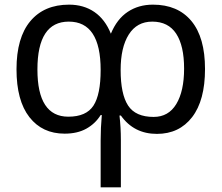

<svg xmlns="http://www.w3.org/2000/svg" viewBox="-20 -566 953 826"><path d="M862 -269Q862 -134 806.5 -62Q751 10 655 10Q556 10 500 -69H494Q500 -18 500 36V240H413V39Q413 -16 418 -71H413Q390 -34 351.5 -12.5Q313 9 258 9Q162 9 106.5 -62Q51 -133 51 -268Q51 -404 110.5 -475Q170 -546 277 -546Q340 -546 386 -514.5Q432 -483 457 -421Q483 -484 529.5 -515Q576 -546 638 -546Q745 -546 803.5 -475.5Q862 -405 862 -269ZM141 -267Q141 -64 274 -64Q351 -64 382 -111.5Q413 -159 413 -265Q413 -473 276 -473Q141 -473 141 -267ZM499 -265Q499 -161 531 -112Q563 -63 641 -63Q705 -63 738.5 -118.5Q772 -174 772 -271Q772 -369 738 -421Q704 -473 635 -473Q569 -473 534 -417.5Q499 -362 499 -265Z"/></svg>

Font: Noto Sans Display
Style: Regular
Weight: 400
Designer: Monotype Design team
Foundry: Monotype Imaging Inc.
Version: Version 1.000